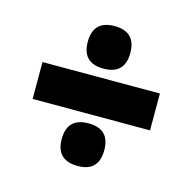

<svg xmlns="http://www.w3.org/2000/svg" viewBox="-80 -659 658 654"><g transform="rotate(15 249.0 -331.5)"><path d="M247 -428Q172 -428 172 -503Q172 -578 247 -578Q322 -578 322 -503Q322 -428 247 -428ZM248 -85Q172 -85 172 -160Q172 -235 247 -235Q322 -235 322 -160Q322 -85 248 -85ZM41 -396H455V-266H41Z"/></g></svg>

Font: Khand
Style: Bold
Weight: 700
Designer: Devanagari: Sanchit Sawaria, Jyotish Sonowal; Latin: Satya Rajpurohit
Foundry: Indian Type Foundry
Version: Version 1.101;PS 1.0;hotconv 1.0.78;makeotf.lib2.5.61930; tt